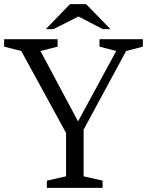

<svg xmlns="http://www.w3.org/2000/svg" viewBox="-23 -910 714 930"><path d="M540 -663 355 -322 173 -663 256 -684V-720H-3V-684L80 -663L297 -266V-56L204 -35V0H474V-35L382 -56V-282L588 -663L669 -684V-720H459V-684ZM512 -769 394 -890H316L199 -769H236L357 -830L475 -769Z"/></svg>

Font: GradeGX
Style: Regular
Weight: 100
Width: 1
Designer: Adam Twardoch
Foundry: Adam Twardoch
Version: Version 2.002; DEVELOPMENT